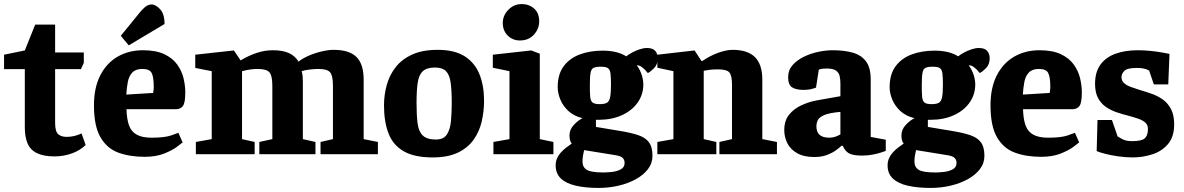

<svg xmlns="http://www.w3.org/2000/svg" viewBox="-30 -758 5823 944"><path d="M239 11Q184 11 151.5 -5Q119 -21 105.5 -53Q92 -85 92 -132V-418H-10V-489L92 -510L143 -637H241V-500H382V-449L368 -418H241V-154Q241 -111 256.5 -98Q272 -85 297 -85Q317 -85 336 -89.5Q355 -94 371 -102L391 -45Q365 -19 324 -4Q283 11 239 11Z M681 13Q608 13 552 -7.5Q496 -28 464 -83Q432 -138 432 -240Q432 -327 463 -387.5Q494 -448 548.5 -479.5Q603 -511 673 -511Q737 -511 778 -491.5Q819 -472 841.5 -440.5Q864 -409 872.5 -373Q881 -337 881 -303Q881 -252 869 -236.5Q857 -221 835 -221H592Q593 -174 604 -142.5Q615 -111 642 -96Q669 -81 715 -81Q779 -81 811 -92Q843 -103 847 -105L868 -58Q864 -54 840.5 -36.5Q817 -19 777 -3Q737 13 681 13ZM591 -293 723 -301Q726 -319 726 -331Q726 -378 716 -398.5Q706 -419 670 -419Q637 -419 620.5 -401.5Q604 -384 598.5 -355.5Q593 -327 591 -293ZM603 -535 564 -582 656 -695Q667 -709 681.5 -722Q696 -735 714 -736Q734 -737 756.5 -713.5Q779 -690 779 -640Z M933 0V-60L1011 -74V-408L930 -424V-489L1120 -510L1153 -461Q1191 -484 1231 -497.5Q1271 -511 1311 -511Q1359 -511 1389.5 -497.5Q1420 -484 1438 -455Q1456 -470 1486.5 -483.5Q1517 -497 1551 -505Q1585 -513 1610 -513Q1687 -513 1722.5 -478Q1758 -443 1758 -366V-74L1828 -60V0H1546V-60L1607 -74V-336Q1607 -386 1593 -402.5Q1579 -419 1535 -419Q1516 -419 1491.5 -416Q1467 -413 1453 -408Q1457 -396 1458 -382Q1459 -368 1459 -357V-74L1521 -60V0H1245V-60L1309 -74V-336Q1309 -386 1294.5 -402.5Q1280 -419 1236 -419Q1220 -419 1201 -416.5Q1182 -414 1160 -408V-74L1222 -60V0Z M2097 16Q2007 16 1954.5 -14.5Q1902 -45 1880 -102.5Q1858 -160 1858 -240Q1858 -291 1871.5 -340Q1885 -389 1915.5 -428Q1946 -467 1997 -490Q2048 -513 2122 -513Q2205 -513 2255 -481Q2305 -449 2327.5 -392.5Q2350 -336 2350 -263Q2350 -211 2338.5 -161Q2327 -111 2298.5 -71Q2270 -31 2221 -7.5Q2172 16 2097 16ZM2113 -72Q2152 -72 2168 -98Q2184 -124 2187.5 -165.5Q2191 -207 2191 -252Q2191 -315 2185.5 -353Q2180 -391 2162.5 -408.5Q2145 -426 2109 -426Q2069 -426 2049.5 -408.5Q2030 -391 2024 -353Q2018 -315 2018 -252Q2018 -192 2023 -152Q2028 -112 2048.5 -92Q2069 -72 2113 -72Z M2396 0V-60L2475 -74V-408L2393 -425V-489L2582 -510L2624 -494V-74L2691 -60V0ZM2526 -559Q2491 -559 2466.5 -583Q2442 -607 2442 -645Q2442 -682 2469.5 -710Q2497 -738 2535 -738Q2571 -738 2596 -716Q2621 -694 2621 -653Q2621 -616 2595 -587.5Q2569 -559 2526 -559Z M2914 166Q2849 166 2801 155Q2753 144 2727.5 119.5Q2702 95 2702 55Q2702 37 2708.5 21.5Q2715 6 2726.5 -7Q2738 -20 2752 -31Q2766 -42 2781 -52Q2774 -61 2772 -71.5Q2770 -82 2770 -92Q2770 -121 2791 -143.5Q2812 -166 2834 -177Q2792 -187 2765 -212Q2738 -237 2725 -268.5Q2712 -300 2712 -329Q2712 -393 2741.5 -432.5Q2771 -472 2821 -490.5Q2871 -509 2933 -509Q2969 -509 2998 -502Q3027 -495 3049 -481Q3060 -490 3077.5 -499.5Q3095 -509 3114.5 -515.5Q3134 -522 3151 -522Q3179 -522 3191.5 -508Q3204 -494 3204 -471Q3204 -441 3185.5 -422.5Q3167 -404 3155 -399L3141 -415Q3132 -424 3122.5 -430.5Q3113 -437 3101 -437Q3118 -413 3125.5 -388.5Q3133 -364 3133 -343Q3133 -293 3105 -253.5Q3077 -214 3027.5 -191.5Q2978 -169 2914 -169H2900V-134L3020 -114Q3075 -105 3109.5 -93Q3144 -81 3161 -58Q3178 -35 3178 8Q3178 45 3155.5 74Q3133 103 3095.5 123.5Q3058 144 3011 155Q2964 166 2914 166ZM2937 90Q2953 90 2977.5 87.5Q3002 85 3021.5 75Q3041 65 3041 43Q3041 28 3031.5 18.5Q3022 9 2996 5L2842 -20Q2839 -9 2836.5 6Q2834 21 2834 37Q2834 64 2855 77Q2876 90 2937 90ZM2918 -246Q2943 -246 2954.5 -253Q2966 -260 2970 -281Q2974 -302 2974 -343Q2974 -378 2971.5 -397Q2969 -416 2959 -423Q2949 -430 2924 -430Q2900 -430 2888.5 -424.5Q2877 -419 2873.5 -399.5Q2870 -380 2870 -337Q2870 -300 2872 -280.5Q2874 -261 2884 -253.5Q2894 -246 2918 -246Z M3202 0V-60L3281 -74V-408L3202 -425V-489L3385 -510L3419 -458H3423Q3461 -484 3501 -498.5Q3541 -513 3572 -513Q3646 -513 3682 -477Q3718 -441 3718 -367V-74L3790 -60V0H3507V-60L3569 -74V-341Q3569 -387 3556 -402Q3543 -417 3499 -417Q3486 -417 3471 -416Q3456 -415 3430 -410V-74L3492 -60V0Z M3974 14Q3922 14 3889 -5Q3856 -24 3841 -54Q3826 -84 3826 -118Q3826 -165 3850 -194.5Q3874 -224 3911.5 -241Q3949 -258 3989 -265L4102 -285V-348Q4102 -366 4098.5 -383Q4095 -400 4081 -410.5Q4067 -421 4036 -421Q4018 -421 4009.5 -419.5Q4001 -418 3996 -416L3982 -327Q3980 -326 3962.5 -321Q3945 -316 3922 -316Q3884 -316 3864.5 -328.5Q3845 -341 3845 -379Q3845 -413 3866.5 -437.5Q3888 -462 3921.5 -478.5Q3955 -495 3993 -503Q4031 -511 4064 -511Q4121 -511 4163 -499Q4205 -487 4228 -456Q4251 -425 4251 -368V-85L4325 -71V-16Q4322 -15 4304.5 -9Q4287 -3 4261.5 2Q4236 7 4209 7Q4162 7 4142.5 -5Q4123 -17 4114 -41H4107Q4100 -34 4082 -20.5Q4064 -7 4037 3.5Q4010 14 3974 14ZM4047 -81Q4063 -81 4076 -85.5Q4089 -90 4102 -97V-208Q4047 -203 4022 -192Q3997 -181 3990.5 -166.5Q3984 -152 3984 -137Q3984 -81 4047 -81Z M4546 166Q4481 166 4433 155Q4385 144 4359.5 119.5Q4334 95 4334 55Q4334 37 4340.5 21.5Q4347 6 4358.5 -7Q4370 -20 4384 -31Q4398 -42 4413 -52Q4406 -61 4404 -71.5Q4402 -82 4402 -92Q4402 -121 4423 -143.5Q4444 -166 4466 -177Q4424 -187 4397 -212Q4370 -237 4357 -268.5Q4344 -300 4344 -329Q4344 -393 4373.5 -432.5Q4403 -472 4453 -490.5Q4503 -509 4565 -509Q4601 -509 4630 -502Q4659 -495 4681 -481Q4692 -490 4709.5 -499.5Q4727 -509 4746.5 -515.5Q4766 -522 4783 -522Q4811 -522 4823.5 -508Q4836 -494 4836 -471Q4836 -441 4817.5 -422.5Q4799 -404 4787 -399L4773 -415Q4764 -424 4754.5 -430.5Q4745 -437 4733 -437Q4750 -413 4757.5 -388.5Q4765 -364 4765 -343Q4765 -293 4737 -253.5Q4709 -214 4659.5 -191.5Q4610 -169 4546 -169H4532V-134L4652 -114Q4707 -105 4741.5 -93Q4776 -81 4793 -58Q4810 -35 4810 8Q4810 45 4787.5 74Q4765 103 4727.5 123.5Q4690 144 4643 155Q4596 166 4546 166ZM4569 90Q4585 90 4609.5 87.5Q4634 85 4653.5 75Q4673 65 4673 43Q4673 28 4663.5 18.5Q4654 9 4628 5L4474 -20Q4471 -9 4468.5 6Q4466 21 4466 37Q4466 64 4487 77Q4508 90 4569 90ZM4550 -246Q4575 -246 4586.5 -253Q4598 -260 4602 -281Q4606 -302 4606 -343Q4606 -378 4603.5 -397Q4601 -416 4591 -423Q4581 -430 4556 -430Q4532 -430 4520.5 -424.5Q4509 -419 4505.5 -399.5Q4502 -380 4502 -337Q4502 -300 4504 -280.5Q4506 -261 4516 -253.5Q4526 -246 4550 -246Z M5089 13Q5016 13 4960 -7.5Q4904 -28 4872 -83Q4840 -138 4840 -240Q4840 -327 4871 -387.5Q4902 -448 4956.5 -479.5Q5011 -511 5081 -511Q5145 -511 5186 -491.5Q5227 -472 5249.5 -440.5Q5272 -409 5280.5 -373Q5289 -337 5289 -303Q5289 -252 5277 -236.5Q5265 -221 5243 -221H5000Q5001 -174 5012 -142.5Q5023 -111 5050 -96Q5077 -81 5123 -81Q5187 -81 5219 -92Q5251 -103 5255 -105L5276 -58Q5272 -54 5248.5 -36.5Q5225 -19 5185 -3Q5145 13 5089 13ZM4999 -293 5131 -301Q5134 -319 5134 -331Q5134 -378 5124 -398.5Q5114 -419 5078 -419Q5045 -419 5028.5 -401.5Q5012 -384 5006.5 -355.5Q5001 -327 4999 -293Z M5540 16Q5503 16 5466 10.5Q5429 5 5401 -2.5Q5373 -10 5362 -15L5366 -168H5437L5465 -87Q5471 -83 5489 -73.5Q5507 -64 5536 -64Q5583 -64 5598.5 -78Q5614 -92 5614 -124Q5614 -144 5601 -155.5Q5588 -167 5566 -174.5Q5544 -182 5518 -189Q5490 -196 5461.5 -205.5Q5433 -215 5408.5 -231.5Q5384 -248 5369 -275.5Q5354 -303 5354 -346Q5354 -403 5380 -439.5Q5406 -476 5453.5 -493.5Q5501 -511 5565 -511Q5597 -511 5629 -507.5Q5661 -504 5686 -499.5Q5711 -495 5720 -493L5714 -343H5643L5620 -411Q5606 -419 5591 -421.5Q5576 -424 5559 -424Q5512 -424 5498 -409.5Q5484 -395 5484 -379Q5484 -361 5496.5 -349.5Q5509 -338 5530 -330.5Q5551 -323 5576 -315Q5604 -307 5633.5 -296.5Q5663 -286 5687.5 -268.5Q5712 -251 5727.5 -221.5Q5743 -192 5743 -147Q5743 -85 5712.5 -49.5Q5682 -14 5635 1Q5588 16 5540 16Z"/></svg>

Font: Faustina Light ExtraBold
Style: Regular
Weight: 800
Version: Version 1.200